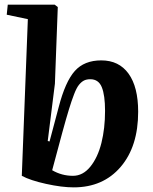

<svg xmlns="http://www.w3.org/2000/svg" viewBox="-20 -787 653 821"><path d="M294.9 14.2Q244.6 14.2 177 -0.7Q109.4 -15.6 73.2 -35.2L99.1 -705.1L8.8 -724.1L13.2 -767.1H213.9L227.1 -756.8L214.8 -429.2L184.1 -184.1L191.9 -182.1L231 -329.1Q259.3 -438 299.8 -483.4Q340.3 -528.8 413.1 -528.8Q488.8 -528.8 529.8 -471.9Q570.8 -415 570.8 -309.1Q570.8 -160.6 495.8 -73.2Q420.9 14.2 294.9 14.2ZM366.2 -448.2Q350.6 -448.2 339.6 -442.9Q328.6 -437.5 318.1 -424.8Q307.6 -412.1 296.9 -384.3Q286.1 -356.4 274.7 -319.1Q263.2 -281.7 246.1 -219.2L203.1 -59.1Q244.1 -35.2 292 -35.2Q334.5 -35.2 366.2 -74.2Q397.9 -113.3 413.6 -175.5Q429.2 -237.8 429.2 -313Q429.2 -379.9 415.3 -414.1Q401.4 -448.2 366.2 -448.2Z"/></svg>

Font: Literata SemiBold
Style: Italic
Weight: 650
Italic angle: -2.39999°
Designer: Latin by Veronika Burian and Jose Scaglione. Greek by Irene Vlachou. Cyrillic by Vera Evstafieva
Foundry: TypeTogether
Version: Version 3.021